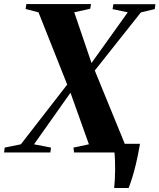

<svg xmlns="http://www.w3.org/2000/svg" viewBox="-44 -764 798 962"><path d="M528 178Q530 161 531.2 138Q532.5 115 532.8 89.8Q533 64.5 532.2 41.2Q531.5 18 529.5 0L496.5 -43.5H657.5Q647.5 13.5 637.8 54.8Q628 96 618.8 125.2Q609.5 154.5 600.5 178ZM-23.5 0 -20.5 -24.5 60.5 -41 310 -362.5 401 -429.5 596 -702 520 -718.5 524 -743H734.5L731.5 -718.5L662 -702L416.5 -392.5L326.5 -324L126.5 -41L211.5 -24.5L208.5 0ZM327 0 324 -24.5 401.5 -41 304.5 -312.5 295 -334.5 149 -702 84.5 -719 88 -743.5H412L408 -720L328 -702.5L417.5 -439.5L427.5 -419L582 -41.5L650 -24.5L646.5 0Z"/></svg>

Font: Merriweather 120pt ExtraBold
Style: Italic
Weight: 800
Italic angle: -7.8°
Version: Version 2.101